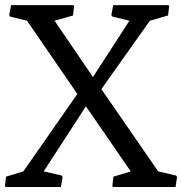

<svg xmlns="http://www.w3.org/2000/svg" viewBox="-32 -749 729 769"><path d="M-9.8 0H211.9L218.8 -39.1L215.3 -45.9L143.1 -62.5L312 -323.2L491.7 -62.5L422.4 -41.5L418 -4.4L420.4 0H670.9L677.2 -39.1L673.8 -45.9L601.6 -62.5L374 -392.1L568.4 -666L641.1 -687L645.5 -724.1L643.1 -728.5H421.4L414.1 -689L418 -682.6L486.3 -666L340.3 -440.4L186.5 -666L260.3 -687L264.6 -724.1L262.7 -728.5H12.2L4.9 -689L8.3 -682.6L76.2 -666L277.8 -372.6L61.5 -62.5L-7.8 -41.5L-12.2 -4.4Z"/></svg>

Font: Trykker
Style: Regular
Weight: 400
Designer: Magnus Gaarde
Foundry: Magnus Gaarde
Version: Version 1.001